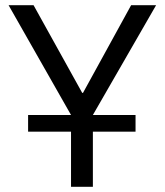

<svg xmlns="http://www.w3.org/2000/svg" viewBox="-20 -718 633 738"><path d="M253 -212H88V-276H253L13 -698H109L296 -361H299L484 -698H580L337 -276H501V-212H337V0H253Z"/></svg>

Font: IBM Plex Sans
Style: Regular
Weight: 400
Designer: Mike Abbink, Paul van der Laan, Pieter van Rosmalen
Foundry: Bold Monday
Version: Version 3.005